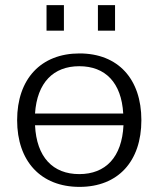

<svg xmlns="http://www.w3.org/2000/svg" viewBox="-20 -720 632 751"><path d="M463 -230C457 -105 393 -39 290 -39C187 -39 123 -105 117 -230ZM117 -276C125 -397 189 -461 290 -461C392 -461 455 -397 462 -276ZM47 -250C47 -89 140 11 291 11C442 11 533 -89 533 -250C533 -411 442 -511 291 -511C140 -511 47 -411 47 -250ZM230 -600V-700H162V-600ZM430 -600V-700H363V-600Z"/></svg>

Font: Perun Light
Style: Regular
Weight: 300
Foundry: Copyright (c) Stefan Peev, Context Ltd, 2016
Version: Version 1.089